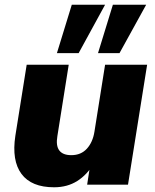

<svg xmlns="http://www.w3.org/2000/svg" viewBox="-20 -782 658 813"><path d="M209 11Q113 11 71 -45.5Q29 -102 45 -207L93 -508H271L223 -206Q216 -165 231 -145Q246 -125 282 -125Q323 -125 348 -152.5Q373 -180 380 -225L425 -508H603L522 0H349L363 -91H378Q349 -42 307 -15.5Q265 11 209 11ZM395 -557 458 -762H599L486 -557ZM221 -557 284 -762H425L313 -557Z"/></svg>

Font: Mulish ExtraLight Black
Style: Italic
Weight: 900
Italic angle: -9°
Version: Version 3.603